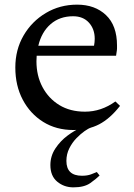

<svg xmlns="http://www.w3.org/2000/svg" viewBox="-20 -550 577 827"><path d="M296 10Q222 10 166 -25Q110 -60 78 -120.5Q46 -181 46 -259Q46 -336 81.5 -397Q117 -458 177.5 -494Q238 -530 312 -530Q389 -530 436.5 -485Q484 -440 484 -354Q484 -348 484 -341.5Q484 -335 482 -324L480 -310H138Q137 -298 137 -286Q137 -224 163 -175Q189 -126 235.5 -97.5Q282 -69 346 -69Q416 -69 477 -113L497 -94Q454 -39 407 -14.5Q360 10 296 10ZM295 -480Q237 -480 198 -446Q159 -412 145 -353H385Q388 -369 388 -383Q388 -425 363 -452.5Q338 -480 295 -480ZM296 257Q256 257 226.5 232.5Q197 208 197 161Q197 122 218.5 89.5Q240 57 271 34Q302 11 329 0H371Q361 3 344 15Q327 27 309 45.5Q291 64 278.5 89Q266 114 266 143Q266 207 333 207Q356 207 372 201Q388 195 397 191L409 206Q395 220 369 238.5Q343 257 296 257Z"/></svg>

Font: Hedvig Letters Serif 14pt
Style: Regular
Weight: 400
Designer: Alexander Örn & Tor Weibull
Foundry: Kanon Foundry
Version: Version 1.000; ttfautohint (v1.8.4.7-5d5b)